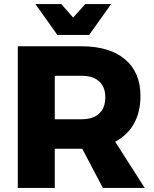

<svg xmlns="http://www.w3.org/2000/svg" viewBox="-20 -930 764 950"><path d="M489 0 387 -194H383H251V0H68V-701H383Q522 -701 598.5 -636.5Q675 -572 675 -455Q675 -376 643 -318.5Q611 -261 550 -229L696 0ZM251 -340H384Q440 -340 470.5 -368Q501 -396 501 -449Q501 -500 470.5 -527.5Q440 -555 384 -555H251ZM402 -910H530L421 -757H264L155 -910H283L342 -843Z"/></svg>

Font: Montserrat V1
Style: Bold
Weight: 700
Designer: Julieta Ulanovsky
Foundry: Julieta Ulanovsky
Version: Version 6.001